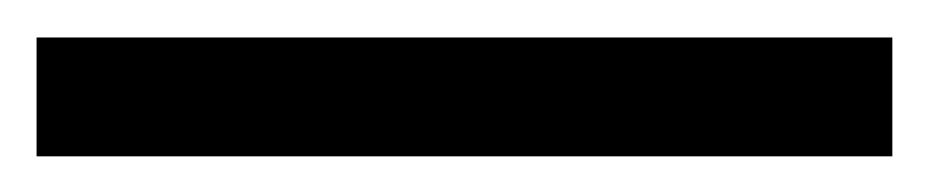

<svg xmlns="http://www.w3.org/2000/svg" viewBox="-29 46 508 105"><path d="M-9 131.5V66.5H459V131.5Z"/></svg>

Font: Trispace Condensed Light
Style: Regular
Weight: 300
Width: 3
Designer: Tyler Finck
Foundry: Etcetera Type Company
Version: Version 1.210; ttfautohint (v1.8.3)